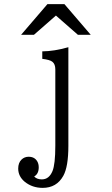

<svg xmlns="http://www.w3.org/2000/svg" viewBox="-20 -788 540 927"><path d="M209 -768.1H291L418 -620.1H356L250 -712.9L144 -620.1H82ZM184.1 -540Q241.7 -540.5 310.1 -560.1V-84Q310.1 17.1 285.6 61Q253.4 119.1 186 119.1Q136.2 119.1 99.6 89.8Q67.9 63.5 67.9 25.9Q67.9 -2 84 -17.6Q98.1 -31.2 118.2 -31.2Q146.5 -31.2 159.7 -9.3Q167 2.9 167 20Q167 51.8 145 64Q157.7 78.1 182.1 78.1Q216.8 78.1 233.4 38.1Q247.1 4.9 247.1 -85V-453.1Q247.1 -478.5 232.9 -489.7Q221.2 -499.5 184.1 -503.9Z"/></svg>

Font: BIZ UDMincho
Style: Regular
Weight: 400
Monospace: yes
Designer: TypeBank Co., Ltd.
Foundry: Morisawa Inc.
Version: Version 1.06